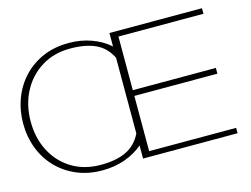

<svg xmlns="http://www.w3.org/2000/svg" viewBox="-97 -867 1350 1034"><g transform="rotate(-15 578.5 -350.0)"><path d="M356 5Q277 5 213 -22.5Q149 -50 103 -98Q57 -146 32.5 -210.5Q8 -275 8 -348Q8 -422 32.5 -487Q57 -552 103 -601Q149 -650 213 -677.5Q277 -705 356 -705Q424 -705 482 -684Q540 -663 583 -625V-700H1099V-669H625V-370H1088V-338H625V-30H1110V0H583V-73Q540 -36 482 -15.5Q424 5 356 5ZM356 -26Q441 -26 497 -52.5Q553 -79 583 -140V-562Q553 -623 497 -648.5Q441 -674 356 -674Q265 -674 196 -631Q127 -588 88.5 -514.5Q50 -441 50 -348Q50 -256 88 -183Q126 -110 195 -68Q264 -26 356 -26Z"/></g></svg>

Font: Panamera Light
Style: Regular
Weight: 300
Designer: Bastien Sozeau
Foundry: NBR — Bastien Sozeau
Version: Version 3.002; ttfautohint (v1.8.4.7-5d5b);gftools[0.9.33]